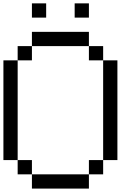

<svg xmlns="http://www.w3.org/2000/svg" viewBox="-20 -1103 790 1123"><path d="M0 -166.7V-750H83.3V-166.7ZM166.7 -166.7V-83.3H83.3V-166.7ZM166.7 -83.3H500V0H166.7ZM166.7 -833.3V-750H83.3V-833.3ZM166.7 -1000V-1083.3H250V-1000ZM166.7 -916.7H500V-833.3H166.7ZM500 -83.3V-166.7H583.3V-83.3ZM500 -833.3H583.3V-750H500ZM500 -1000H416.7V-1083.3H500ZM666.7 -166.7H583.3V-750H666.7Z"/></svg>

Font: Galmuri11 Regular
Style: Regular
Weight: 400
Designer: Minseo Lee (Quiple)
Version: Version 2.356;hotconv 1.1.0;makeotfexe 2.6.0 DEVELOPMENT